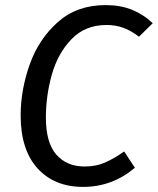

<svg xmlns="http://www.w3.org/2000/svg" viewBox="-20 -721 619 753"><path d="M579 -630 525 -577Q494 -601 463.5 -612Q433 -623 398 -623Q314 -623 260.5 -567.5Q207 -512 183.5 -429Q160 -346 160 -260Q160 -161 201 -114.5Q242 -68 312 -68Q357 -68 392 -83.5Q427 -99 467 -127L509 -63Q420 12 306 12Q193 12 127 -61Q61 -134 61 -268Q61 -368 96.5 -468Q132 -568 207 -634.5Q282 -701 394 -701Q452 -701 497 -683Q542 -665 579 -630Z"/></svg>

Font: FiraGO
Style: Italic
Weight: 400
Italic angle: -8°
Designer: bBox Type GmbH
Foundry: bBox Type GmbH
Version: Version 1.001